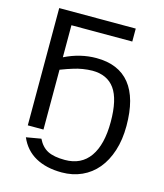

<svg xmlns="http://www.w3.org/2000/svg" viewBox="-129 -784 928 1088"><g transform="rotate(15 335.0 -240.0)"><path d="M623 -141Q623 -60 602 5Q581 70 543.5 115Q506 160 453 184Q400 208 336 208Q245 208 182 173Q119 138 89 68L176 53Q198 98 234.5 116.5Q271 135 335 135Q431 135 481 64Q531 -7 531 -140Q531 -272 487.5 -333Q444 -394 356 -394Q342 -394 328 -392.5Q314 -391 300 -389Q286 -387 272.5 -383.5Q259 -380 246 -376Q233 -372 215 -366Q197 -360 174 -351V0H82V-688H531V-612H174V-424Q265 -469 360 -469Q490 -469 556.5 -386.5Q623 -304 623 -141Z"/></g></svg>

Font: Libra Sans
Style: Regular
Weight: 400
Foundry: Context Ltd
Version: Version 1.000; ttfautohint (v1.3)